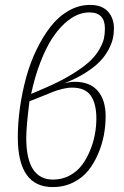

<svg xmlns="http://www.w3.org/2000/svg" viewBox="-20 -759 509 789"><path d="M287.1 -422.9Q349.6 -422.9 381.8 -385.5Q414.1 -348.1 414.1 -280.8Q414.1 -243.2 407 -204.6Q399.9 -166 383.3 -127Q366.7 -87.9 342.5 -57.9Q318.4 -27.8 280.5 -9Q242.7 9.8 196.8 9.8Q53.2 9.8 53.2 -194.8Q53.2 -253.9 62 -316.7Q70.8 -379.4 87.4 -440.2Q104 -501 130.1 -554.9Q156.2 -608.9 188.2 -649.9Q220.2 -690.9 262 -714.8Q303.7 -738.8 350.1 -738.8Q398.4 -738.8 423.3 -711.9Q448.2 -685.1 448.2 -642.1Q448.2 -620.1 443.4 -599.1Q438.5 -578.1 424.8 -553Q411.1 -527.8 389.4 -505.4Q367.7 -482.9 330.6 -459.5Q293.5 -436 245.1 -417Q269 -422.9 287.1 -422.9ZM347.2 -708Q322.3 -708 296.9 -697.3Q271.5 -686.5 244.1 -661.4Q216.8 -636.2 192.6 -598.6Q168.5 -561 146 -503.2Q123.5 -445.3 107.9 -373L159.2 -395Q225.1 -422.9 272.7 -451.9Q320.3 -481 346.4 -504.9Q372.6 -528.8 387.7 -555.2Q402.8 -581.5 407 -600.6Q411.1 -619.6 411.1 -642.1Q411.1 -708 347.2 -708ZM198.2 -21Q235.4 -21 266.1 -37.6Q296.9 -54.2 316.7 -80.6Q336.4 -106.9 350.3 -140.9Q364.3 -174.8 370.1 -207.8Q376 -240.7 376 -272Q376 -333 353 -366Q330.1 -398.9 275.9 -398.9Q257.8 -398.9 236.3 -393.6Q214.8 -388.2 199.7 -382.3Q184.6 -376.5 153.8 -363.8L101.1 -342.8Q87.9 -239.7 87.9 -191.9Q87.9 -21 198.2 -21Z"/></svg>

Font: Fira Sans Compressed UltraLight
Style: Italic
Weight: 200
Width: 3
Italic angle: -8°
Designer: Carrois Corporate & Edenspiekermann AG
Foundry: Carrois Corporate GbR & Edenspiekermann AG
Version: Version 4.203;PS 004.203;hotconv 1.0.88;makeotf.lib2.5.64775